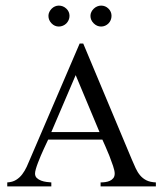

<svg xmlns="http://www.w3.org/2000/svg" viewBox="-20 -665 582 685"><path d="M338.9 0V-14.2Q347.2 -14.2 356 -15.4Q364.7 -16.6 372.1 -20Q379.4 -23.4 384.3 -29.5Q389.2 -35.6 389.2 -45.9Q389.2 -55.7 383.3 -73.2Q377.4 -90.8 370.1 -109.4Q362.8 -127.9 355.5 -144Q348.1 -160.2 345.2 -167H151.9Q149.9 -163.1 145.8 -154.1Q141.6 -145 136.2 -133.5Q130.9 -122.1 125.5 -109.4Q120.1 -96.7 115.5 -84.5Q110.8 -72.3 107.9 -62Q105 -51.8 105 -45.9Q105 -36.1 111.3 -30Q117.7 -23.9 127 -20.5Q136.2 -17.1 146 -15.9Q155.8 -14.6 163.1 -14.2V0H5.9V-14.2Q24.4 -15.1 37.4 -23.2Q50.3 -31.2 59.3 -43.2Q68.4 -55.2 75.2 -69.8Q82 -84.5 87.9 -99.1L264.2 -509.8H276.9L450.2 -96.2Q457.5 -79.1 464.1 -64.7Q470.7 -50.3 480 -39.3Q489.3 -28.3 502.4 -21.7Q515.6 -15.1 536.1 -14.2V0ZM250 -397 163.1 -193.8H335ZM377.9 -608.4Q377.9 -600.6 375 -593.5Q372.1 -586.4 366.9 -581.3Q361.8 -576.2 355 -573.2Q348.1 -570.3 340.8 -570.3Q325.7 -570.3 314.2 -581.8Q302.7 -593.3 302.7 -608.4Q302.7 -615.7 305.9 -622.3Q309.1 -628.9 314.5 -634Q319.8 -639.2 326.7 -642.1Q333.5 -645 340.8 -645Q356 -645 366.9 -634.3Q377.9 -623.5 377.9 -608.4ZM228 -608.4Q228 -600.6 224.9 -593.5Q221.7 -586.4 216.6 -581.3Q211.4 -576.2 204.3 -573.2Q197.3 -570.3 189.9 -570.3Q174.8 -570.3 163.8 -581.8Q152.8 -593.3 152.8 -608.4Q152.8 -615.7 156 -622.3Q159.2 -628.9 164.3 -634Q169.4 -639.2 176 -642.1Q182.6 -645 189.9 -645Q205.1 -645 216.6 -634.3Q228 -623.5 228 -608.4Z"/></svg>

Font: Scheherazade Urdu
Style: Regular
Weight: 400
Designer: SIL International
Foundry: SIL International
Version: Version 1.005 (build 117/117)